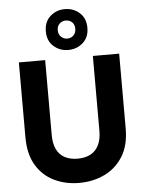

<svg xmlns="http://www.w3.org/2000/svg" viewBox="-64 -1029 820 1091"><g transform="rotate(-5 346.5 -483.5)"><path d="M344 12Q265 12 200.5 -19.5Q136 -51 98.5 -114Q61 -177 61 -273V-700H211V-272Q211 -225 226.5 -192Q242 -159 273 -142.5Q304 -126 346 -126Q390 -126 420.5 -142.5Q451 -159 467 -192Q483 -225 483 -272V-700H633V-273Q633 -177 593.5 -114Q554 -51 488.5 -19.5Q423 12 344 12ZM347 -746Q299 -746 264 -777Q229 -808 229 -862Q229 -917 264 -948Q299 -979 347 -979Q396 -979 431 -948Q466 -917 466 -862Q466 -808 431 -777Q396 -746 347 -746ZM347 -811Q368 -811 382.5 -825Q397 -839 397 -863Q397 -887 382.5 -900.5Q368 -914 347 -914Q327 -914 312 -900.5Q297 -887 297 -863Q297 -839 312 -825Q327 -811 347 -811Z"/></g></svg>

Font: DM Sans 20pt Black
Style: Regular
Weight: 900
Version: Version 4.004;gftools[0.9.30]